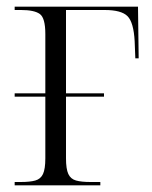

<svg xmlns="http://www.w3.org/2000/svg" viewBox="-20 -556 455 576"><path d="M24 0V-10H42Q70 -10 86 -14.5Q102 -19 109 -34Q116 -49 116 -81V-266H24V-276H116V-454Q116 -502 99.5 -514Q83 -526 43 -526H24V-536H394L396 -381H386L384 -432Q381 -489 362.5 -507.5Q344 -526 294 -526H178V-276H292V-266H178V-81Q178 -49 185 -34Q192 -19 208 -14.5Q224 -10 252 -10H281V0Z"/></svg>

Font: Noto Serif Display SemiCondensed Light
Style: Regular
Weight: 300
Width: 4
Designer: Monotype Design Team
Foundry: Monotype Imaging Inc.
Version: Version 2.009